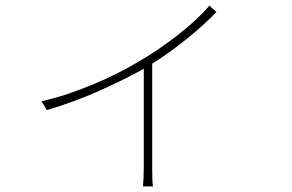

<svg xmlns="http://www.w3.org/2000/svg" viewBox="-20 -598 1040 685"><path d="M752 -555Q734 -536 709 -513Q684 -490 654 -465.5Q624 -441 590.5 -416.5Q557 -392 523 -371V1Q523 20 523.5 39.5Q524 59 526 67H490Q491 59 492 39.5Q493 20 493 1V-353L479 -345Q419 -312 333 -273.5Q247 -235 147 -205L128 -237Q175 -247 222 -263Q269 -279 313.5 -297.5Q358 -316 397.5 -336Q437 -356 469 -375Q506 -396 543.5 -421.5Q581 -447 615.5 -474Q650 -501 679 -528Q708 -555 727 -578Z"/></svg>

Font: SpoqaHanSansJP-Thin
Style: Regular
Weight: 250
Designer: [Source Han Sans]
Ryoko NISHIZUKA  (kana & ideographs); Paul D. Hunt (Latin, Greek & Cyrillic); Wenlong ZHANG  (bopomofo
Foundry: Spoqa (http://bi.spoqa.com)
Version: Version 1.002.20150607